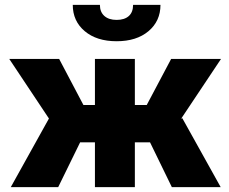

<svg xmlns="http://www.w3.org/2000/svg" viewBox="-20 -771 942 791"><path d="M598.1 -184.6H535.6V0H371.1V-184.6H310.1L219.7 0H24.4L181.6 -282.7L18.1 -528.3H223.6L323.7 -338.4H371.1V-528.3H535.6V-338.4H584.5L685.1 -528.3H890.6L726.1 -281.7L731 -284.2L889.2 0H688ZM641.1 -751Q641.1 -684.1 591.8 -642.6Q542.5 -601.1 460.4 -601.1Q378.4 -601.1 329.1 -642.6Q279.8 -684.1 279.8 -751H391.6Q391.6 -721.7 409.9 -705.3Q428.2 -689 460.4 -689Q492.7 -689 510.5 -704.8Q528.3 -720.7 528.3 -751Z"/></svg>

Font: Roboto Black
Style: Regular
Weight: 900
Designer: Google
Version: Version 2.134; 2016